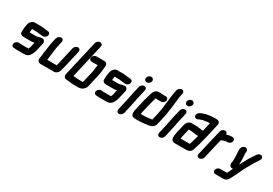

<svg xmlns="http://www.w3.org/2000/svg" viewBox="47 -1884 4516 3171"><g transform="rotate(30 2305.0 -298.5)"><path d="M403 -218 380 -118C379 -115 379 -113 378 -112L369 -92C368 -89 368 -86 366 -83H220C209 -84 195 -86 185 -87H178C147 -87 114 -61 107 -30C100 1 119 28 150 28H157C166 28 175 31 186 31C194 32 202 32 209 32H335C344 32 353 32 362 31L385 27C409 23 435 4 448 -16C456 -28 466 -42 472 -56C481 -76 490 -96 495 -118L532 -277C539 -309 515 -345 481 -345C455 -345 430 -338 406 -331C401 -329 397 -328 395 -328C390 -327 384 -326 378 -325C378 -324 377 -324 376 -324H249C249 -329 249 -338 250 -342C250 -347 251 -353 251 -358L253 -376V-383L256 -392H338C343 -391 346 -391 350 -391L371 -388L392 -386C405 -385 418 -382 430 -381C440 -381 453 -378 462 -378H469C500 -378 533 -405 540 -436C547 -467 527 -493 496 -493H489C481 -493 469 -496 462 -496C459 -497 456 -497 452 -497L431 -500C409 -502 390 -506 366 -506C359 -507 353 -507 346 -507H241C225 -507 211 -503 198 -494C175 -478 155 -454 148 -425L138 -383C136 -375 136 -367 135 -358L133 -342C133 -319 131 -293 129 -270C126 -233 156 -209 198 -209H349C369 -209 386 -213 403 -218Z M672 -454 656 -386C648 -353 644 -318 638 -285C636 -267 632 -232 628 -214C627 -204 626 -194 624 -183L619 -153C614 -123 615 -99 609 -71L606 -56C604 -46 603 -37 602 -30C598 7 625 38 667 38H919C962 38 1001 2 1010 -39C1016 -64 1027 -90 1032 -118L1109 -452C1116 -483 1096 -510 1065 -510C1034 -510 1001 -483 994 -452L917 -116C915 -106 913 -97 910 -90L908 -83C907 -80 907 -78 906 -77H726V-78C732 -116 735 -153 741 -193C749 -247 753 -304 766 -360C767 -369 769 -377 771 -386L787 -454C794 -485 774 -511 743 -511C712 -511 679 -485 672 -454Z M1376 -417H1491C1490 -414 1490 -412 1491 -411C1486 -382 1482 -345 1477 -314L1472 -280C1471 -270 1468 -259 1465 -246L1420 -54H1339C1305 -54 1281 -61 1250 -61L1235 -64L1384 -710C1391 -741 1371 -767 1340 -767C1309 -767 1276 -741 1269 -710L1116 -46C1112 -28 1109 -14 1110 -5C1111 20 1130 47 1162 47H1171C1189 50 1211 55 1230 54H1231C1236 55 1243 56 1252 57C1271 58 1293 61 1313 61H1398C1466 61 1520 17 1535 -50L1579 -244C1592 -299 1602 -349 1605 -398C1609 -431 1615 -472 1608 -496C1602 -513 1582 -532 1556 -532H1403C1372 -532 1339 -505 1332 -474C1325 -443 1345 -417 1376 -417Z M1976 -218 1953 -118C1952 -115 1952 -113 1951 -112L1942 -92C1941 -89 1941 -86 1939 -83H1793C1782 -84 1768 -86 1758 -87H1751C1720 -87 1687 -61 1680 -30C1673 1 1692 28 1723 28H1730C1739 28 1748 31 1759 31C1767 32 1775 32 1782 32H1908C1917 32 1926 32 1935 31L1958 27C1982 23 2008 4 2021 -16C2029 -28 2039 -42 2045 -56C2054 -76 2063 -96 2068 -118L2105 -277C2112 -309 2088 -345 2054 -345C2028 -345 2003 -338 1979 -331C1974 -329 1970 -328 1968 -328C1963 -327 1957 -326 1951 -325C1951 -324 1950 -324 1949 -324H1822C1822 -329 1822 -338 1823 -342C1823 -347 1824 -353 1824 -358L1826 -376V-383L1829 -392H1911C1916 -391 1919 -391 1923 -391L1944 -388L1965 -386C1978 -385 1991 -382 2003 -381C2013 -381 2026 -378 2035 -378H2042C2073 -378 2106 -405 2113 -436C2120 -467 2100 -493 2069 -493H2062C2054 -493 2042 -496 2035 -496C2032 -497 2029 -497 2025 -497L2004 -500C1982 -502 1963 -506 1939 -506C1932 -507 1926 -507 1919 -507H1814C1798 -507 1784 -503 1771 -494C1748 -478 1728 -454 1721 -425L1711 -383C1709 -375 1709 -367 1708 -358L1706 -342C1706 -319 1704 -293 1702 -270C1699 -233 1729 -209 1771 -209H1922C1942 -209 1959 -213 1976 -218Z M2261 -448 2219 -265C2208 -217 2203 -168 2190 -122L2152 45C2145 76 2165 103 2196 103C2227 103 2260 76 2267 45L2305 -121C2318 -168 2323 -217 2334 -265L2376 -448C2383 -479 2364 -505 2333 -505C2302 -505 2268 -479 2261 -448ZM2287 -637C2280 -605 2301 -576 2333 -576C2365 -576 2397 -602 2404 -634C2411 -666 2389 -694 2357 -694C2325 -694 2294 -669 2287 -637Z M2724 -534H2661C2656 -534 2651 -534 2646 -535C2632 -535 2621 -539 2607 -538H2581C2564 -538 2549 -532 2535 -520C2507 -496 2497 -474 2485 -434C2470 -383 2455 -338 2442 -282L2398 -93C2392 -68 2390 -48 2392 -28C2394 16 2414 40 2468 40H2548C2575 40 2603 36 2626 34L2649 32C2677 28 2699 25 2725 22C2773 14 2820 -15 2832 -67L2869 -226C2887 -306 2892 -376 2905 -451C2911 -498 2914 -548 2921 -594C2923 -612 2924 -631 2928 -650L2941 -708C2948 -739 2929 -766 2898 -766C2867 -766 2833 -739 2826 -708L2814 -652C2811 -641 2810 -632 2809 -623L2806 -603C2803 -582 2802 -564 2799 -543C2791 -497 2790 -452 2782 -403C2775 -347 2768 -288 2754 -226L2723 -90C2720 -90 2718 -90 2716 -89C2692 -85 2664 -82 2640 -80L2618 -78C2607 -77 2587 -75 2574 -75H2510L2512 -81C2512 -85 2512 -89 2513 -93L2557 -282C2564 -311 2570 -335 2578 -360L2588 -394L2597 -421C2608 -421 2623 -419 2635 -419H2698C2729 -419 2762 -445 2769 -476C2776 -507 2755 -534 2724 -534Z M3038 -448 2996 -265C2985 -217 2980 -168 2967 -122L2929 45C2922 76 2942 103 2973 103C3004 103 3037 76 3044 45L3082 -121C3095 -168 3100 -217 3111 -265L3153 -448C3160 -479 3141 -505 3110 -505C3079 -505 3045 -479 3038 -448ZM3064 -637C3057 -605 3078 -576 3110 -576C3142 -576 3174 -602 3181 -634C3188 -666 3166 -694 3134 -694C3102 -694 3071 -669 3064 -637Z M3290 -87C3290 -92 3291 -96 3292 -101L3326 -248H3372C3376 -248 3380 -248 3384 -247L3403 -245C3433 -242 3461 -234 3494 -234C3501 -234 3507 -234 3513 -235C3509 -222 3507 -210 3504 -198C3488 -146 3475 -99 3460 -52H3287C3286 -64 3287 -74 3290 -87ZM3529 -349H3510C3505 -350 3499 -351 3492 -353C3475 -355 3461 -357 3444 -359L3425 -362C3416 -363 3407 -363 3398 -363H3313C3298 -363 3283 -359 3270 -350C3244 -333 3225 -308 3217 -273L3177 -101C3170 -70 3167 -40 3168 -14C3166 29 3189 63 3239 63H3449C3486 63 3513 57 3536 34C3556 14 3562 0 3568 -27C3569 -31 3570 -36 3573 -43C3584 -77 3592 -102 3602 -139C3611 -174 3624 -216 3632 -252L3702 -556C3712 -599 3682 -627 3640 -627H3570C3536 -627 3504 -619 3473 -615C3446 -612 3421 -602 3398 -594C3364 -584 3326 -570 3310 -536C3286 -486 3332 -446 3381 -474C3383 -475 3391 -480 3393 -480C3398 -482 3405 -484 3411 -486C3427 -491 3445 -501 3464 -501C3487 -506 3511 -507 3535 -512H3577L3540 -351C3537 -351 3533 -350 3529 -349Z M4059 -446C4066 -477 4046 -503 4015 -503H3985C3959 -501 3930 -494 3905 -486C3904 -485 3903 -485 3902 -485C3904 -510 3885 -534 3856 -534C3824 -534 3792 -508 3785 -476L3761 -374C3756 -351 3747 -318 3741 -293L3668 21C3661 52 3682 78 3713 78C3744 78 3776 52 3783 21L3856 -295C3861 -317 3868 -340 3873 -361L3875 -362C3892 -370 3916 -377 3935 -382C3944 -384 3955 -388 3965 -388H3989C4020 -388 4052 -415 4059 -446Z M4030 112C4023 143 4044 170 4075 170H4225C4266 170 4293 152 4313 121C4332 91 4348 58 4365 24L4379 -5C4384 -15 4389 -25 4393 -34C4407 -65 4419 -86 4433 -119C4439 -136 4447 -144 4454 -158L4466 -179C4471 -193 4482 -209 4488 -221C4504 -250 4521 -279 4536 -306C4548 -326 4564 -345 4575 -363C4585 -379 4594 -390 4602 -409C4621 -444 4603 -473 4579 -480C4546 -489 4513 -466 4499 -440C4491 -423 4480 -409 4469 -394C4445 -362 4423 -323 4402 -286C4401 -284 4394 -272 4394 -270C4380 -244 4367 -217 4352 -191L4346 -181C4344 -177 4341 -173 4339 -170C4337 -169 4335 -169 4334 -168C4334 -173 4335 -179 4336 -185C4341 -236 4334 -280 4334 -327C4333 -343 4331 -351 4330 -366L4331 -386L4332 -404L4333 -414C4334 -429 4329 -442 4318 -451C4283 -481 4219 -447 4216 -397L4214 -386C4212 -361 4211 -336 4215 -315L4216 -295C4218 -280 4218 -261 4219 -246V-228C4219 -221 4220 -214 4219 -207C4219 -196 4220 -185 4218 -175C4217 -168 4217 -161 4217 -155C4216 -152 4215 -148 4215 -143C4203 -93 4220 -51 4269 -51H4283C4281 -45 4277 -39 4274 -33L4260 -4C4256 5 4251 15 4246 25C4240 37 4235 44 4230 55H4101C4070 55 4037 81 4030 112Z"/></g></svg>

Font: Electronic
Style: UltHvIt
Weight: 900
Version: Version 1.011